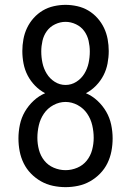

<svg xmlns="http://www.w3.org/2000/svg" viewBox="-20 -763 540 791"><path d="M250 8Q224 8 198 2.5Q172 -3 149 -16Q126 -29 107.5 -48Q89 -67 77.5 -90.5Q66 -114 61 -140Q56 -166 56 -193Q56 -221 62 -249.5Q68 -278 82.5 -303Q97 -328 118.5 -348Q140 -368 166 -379Q143 -391 124.5 -410Q106 -429 94 -452Q82 -475 77 -501Q72 -527 72 -553Q72 -577 76.5 -601.5Q81 -626 91.5 -648Q102 -670 118.5 -688.5Q135 -707 156 -719.5Q177 -732 201.5 -737.5Q226 -743 250 -743Q274 -743 298.5 -737.5Q323 -732 344 -719.5Q365 -707 381.5 -688.5Q398 -670 408.5 -648Q419 -626 423.5 -601.5Q428 -577 428 -553Q428 -527 423 -501Q418 -475 406 -452Q394 -429 375.5 -410Q357 -391 334 -379Q360 -368 381.5 -348Q403 -328 417.5 -303Q432 -278 438 -249.5Q444 -221 444 -193Q444 -166 439 -140Q434 -114 422.5 -90.5Q411 -67 392.5 -48Q374 -29 351 -16Q328 -3 302 2.5Q276 8 250 8ZM250 -413Q274 -413 294.5 -426Q315 -439 327.5 -459.5Q340 -480 345 -503.5Q350 -527 350 -551Q350 -573 345 -595Q340 -617 327 -635Q314 -653 293 -663Q272 -673 250 -673Q228 -673 207 -663Q186 -653 173 -635Q160 -617 155 -595Q150 -573 150 -551Q150 -527 155 -503.5Q160 -480 172.5 -459.5Q185 -439 205.5 -426Q226 -413 250 -413ZM250 -62Q275 -62 298.5 -72Q322 -82 337.5 -101.5Q353 -121 359.5 -145.5Q366 -170 366 -195Q366 -221 360 -247Q354 -273 339 -295Q324 -317 300 -330Q276 -343 250 -343Q224 -343 200 -330Q176 -317 161 -295Q146 -273 140 -247Q134 -221 134 -195Q134 -170 140.5 -145.5Q147 -121 162.5 -101.5Q178 -82 201.5 -72Q225 -62 250 -62Z"/></svg>

Font: HulyMono
Style: Regular
Weight: 400
Monospace: yes
Designer: Belleve Invis
Foundry: Belleve Invis
Version: Version 33.2.5; ttfautohint (v1.8.4)